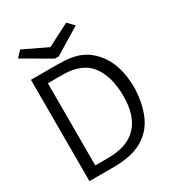

<svg xmlns="http://www.w3.org/2000/svg" viewBox="-188 -908 939 1024"><g transform="rotate(-30 281.5 -396.0)"><path d="M61 1V-623H224Q314 -623 364 -601Q414 -579 448 -537Q518 -455 518 -308Q514 -212 483 -143Q452 -74 386 -36.5Q320 1 210 1ZM130 -56H207Q329 -56 387.5 -119.5Q446 -183 445 -304Q444 -426 391 -494Q338 -562 219 -562H130ZM376 -793 413 -755 252 -657H228L58 -756L92 -792L238 -722Z"/></g></svg>

Font: Inconsolata SemiExpanded Thin
Style: Regular
Weight: 100
Width: 6
Monospace: yes
Designer: Raph Levien, Cyreal, Brenton Simpson
Foundry: Raph Levien, Cyreal, Google
Version: Version 3.100; ttfautohint (v1.8.4.7-5d5b)